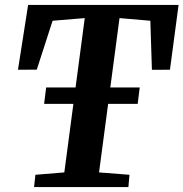

<svg xmlns="http://www.w3.org/2000/svg" viewBox="-20 -763 748 783"><path d="M118.9 0 124.4 -50.2 242.3 -59.9 325.6 -689.2 194.5 -678.4 129.9 -478.9 53.3 -478.6 94.7 -743H708.3L673.1 -478.6L599.5 -478.3L593.1 -678.4L467.4 -689.2L383.9 -59.9L508 -50.2L503.6 0ZM549.8 -406.2 541.5 -339.5H159.9L168.2 -406.2Z"/></svg>

Font: Merriweather 7pt Light
Style: Italic
Weight: 300
Italic angle: -7.8°
Designer: Eben Sorkin
Foundry: Eben Sorkin
Version: Version 2.200;gftools[0.9.31]